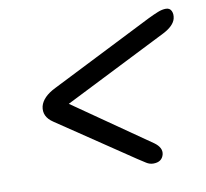

<svg xmlns="http://www.w3.org/2000/svg" viewBox="-59 -638 632 589"><g transform="rotate(-10 256.5 -343.5)"><path d="M406 -135Q400 -112.5 373.5 -112.5Q362 -112.5 351.8 -119Q341.5 -125.5 327 -135L93 -292.5Q62 -313 69 -344.5Q76.5 -373 117 -393L436.5 -554Q455 -563 468.2 -568.2Q481.5 -573.5 493 -573.5Q505.5 -573.5 510.2 -563.2Q515 -553 511.5 -539Q505.5 -517.5 472.5 -500.5L149.5 -338L387 -173Q411 -155.5 406 -135Z"/></g></svg>

Font: Fraunces 144pt S100
Style: Italic
Weight: 400
Italic angle: -16°
Version: Version 1.000; ttfautohint (v1.8.3)